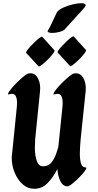

<svg xmlns="http://www.w3.org/2000/svg" viewBox="-20 -1159 607 1195"><path d="M401 1Q373 1 357 -29Q341 -59 337 -107Q311 -55 276 -19.5Q241 16 194 16Q152 16 120.5 -12.5Q89 -41 71 -85Q53 -129 53 -176Q53 -182 53.5 -188Q54 -194 55 -199L85 -496L86 -520Q86 -543 79 -559Q72 -575 54 -575Q47 -575 38 -572Q30 -569 30 -574Q30 -581 44.5 -600Q59 -619 80.5 -640.5Q102 -662 122 -679Q142 -696 152 -700Q161 -703 170 -703Q201 -703 217.5 -669Q234 -635 229 -590L199 -293L197 -240Q197 -190 209.5 -156Q222 -122 251 -124Q255 -124 265 -125.5Q275 -127 288.5 -136.5Q302 -146 316 -171.5Q330 -197 343 -244L369 -496L370 -519Q370 -543 363 -559Q356 -575 337 -575Q330 -575 321 -572Q313 -569 313 -574Q313 -581 327.5 -600Q342 -619 363.5 -640.5Q385 -662 405 -679Q425 -696 435 -700Q444 -703 453 -703Q481 -703 497.5 -675.5Q514 -648 514 -608L513 -590L482 -293Q480 -268 478.5 -245.5Q477 -223 477 -203Q477 -165 484.5 -141Q492 -117 513 -117Q521 -117 514.5 -105Q508 -93 492.5 -75.5Q477 -58 458.5 -40.5Q440 -23 424 -11Q408 1 401 1ZM439 -932 515 -848Q518 -845 510 -833Q502 -821 487.5 -805Q473 -789 457.5 -775Q442 -761 430.5 -753Q419 -745 416 -748L339 -832Q336 -835 344.5 -847Q353 -859 367.5 -874.5Q382 -890 397.5 -904.5Q413 -919 424.5 -927Q436 -935 439 -932ZM243 -930 319 -846Q322 -843 314 -831Q306 -819 291.5 -803Q277 -787 261.5 -773Q246 -759 234.5 -751Q223 -743 220 -746L143 -830Q140 -833 148.5 -845Q157 -857 171.5 -872.5Q186 -888 201.5 -902.5Q217 -917 228.5 -925Q240 -933 243 -930ZM279 -971Q284 -978 293 -996Q302 -1014 311.5 -1034.5Q321 -1055 328 -1069.5Q335 -1084 335 -1084Q346 -1099 373.5 -1111.5Q401 -1124 432 -1131.5Q463 -1139 485 -1139Q513 -1139 513 -1127Q513 -1121 509 -1116Q508 -1114 495 -1099.5Q482 -1085 463.5 -1065Q445 -1045 427 -1025Q409 -1005 397 -992Q385 -979 385 -979Q378 -968 352.5 -961Q327 -954 306 -954Q290 -954 281.5 -958Q273 -962 279 -971Z"/></svg>

Font: Ga Maamli
Style: Regular
Weight: 400
Designer: Afotey Clement Nii Odai, Ama Asantewa Diaka, David Abbey-Thompson
Foundry: Sorkin Type Co.
Version: Version 1.000; ttfautohint (v1.8.4.7-5d5b)